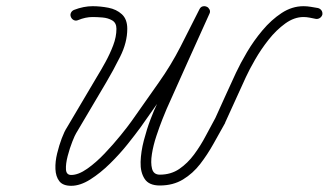

<svg xmlns="http://www.w3.org/2000/svg" viewBox="-20 -583 1061 620"><path d="M209 -528Q206 -535 209 -541.5Q212 -548 219 -551Q250 -563 279 -563Q304 -563 330 -558Q356 -553 373.5 -537Q391 -521 391 -490Q391 -446 368 -400Q345 -354 323 -317Q299 -276 274.5 -235Q250 -194 226 -153Q222 -147 213.5 -125.5Q205 -104 198.5 -79Q192 -54 193 -36Q194 -18 210 -18Q233 -18 261.5 -38Q290 -58 318 -87.5Q346 -117 369.5 -146Q393 -175 405 -192Q427 -223 449 -254.5Q471 -286 493 -317Q532 -372 563 -432.5Q594 -493 624 -553Q628 -561 635 -562.5Q642 -564 648 -561Q653 -559 656.5 -552.5Q660 -546 656 -538Q621 -461 586.5 -384Q552 -307 518 -231Q514 -222 504.5 -198Q495 -174 485 -144Q475 -114 470.5 -85.5Q466 -57 471 -38Q476 -19 496 -19Q532 -19 559 -37.5Q586 -56 607 -84.5Q628 -113 644.5 -144.5Q661 -176 676 -203Q676 -203 676 -202.5Q676 -202 676 -202Q676 -202 675.5 -201.5Q675 -201 675 -201Q692 -238 708.5 -275Q725 -312 742 -348Q756 -378 777.5 -414.5Q799 -451 827.5 -485Q856 -519 889.5 -541Q923 -563 960 -563Q972 -563 983.5 -561Q995 -559 1007 -557Q1014 -555 1018 -549.5Q1022 -544 1021 -536Q1019 -529 1013 -525Q1007 -521 1000 -522Q990 -524 980 -526Q970 -528 960 -528Q930 -528 901 -507Q872 -486 847.5 -455Q823 -424 804 -391Q785 -358 774 -334Q757 -297 740.5 -260.5Q724 -224 707 -187Q707 -187 707 -186.5Q707 -186 707 -186Q707 -186 707 -186Q707 -186 707 -186Q689 -154 669.5 -119Q650 -84 626.5 -53.5Q603 -23 571 -3.5Q539 16 496 16Q461 16 447 -5.5Q433 -27 434 -60Q435 -93 444.5 -129.5Q454 -166 466 -197.5Q478 -229 486 -245Q520 -322 554.5 -399Q589 -476 624 -553Q628 -560 634.5 -561.5Q641 -563 647 -561Q653 -558 656.5 -551.5Q660 -545 656 -538Q625 -476 593.5 -414.5Q562 -353 522 -297Q500 -266 478 -234.5Q456 -203 434 -172Q418 -150 392.5 -118Q367 -86 335.5 -55Q304 -24 271.5 -3.5Q239 17 210 17Q183 17 171.5 2Q160 -13 159 -37Q158 -61 164.5 -87.5Q171 -114 179.5 -136.5Q188 -159 196 -171Q220 -212 244.5 -253Q269 -294 293 -335Q306 -356 320.5 -382.5Q335 -409 345.5 -436.5Q356 -464 356 -490Q356 -509 342.5 -517Q329 -525 311 -526.5Q293 -528 279 -528Q256 -528 232 -518Q225 -515 218.5 -518Q212 -521 209 -528Z"/></svg>

Font: FRB American Cursive Guidelines Arrows
Style: Italic
Weight: 400
Italic angle: -25°
Version: Version 2.0;Modular Font Editor K font №1